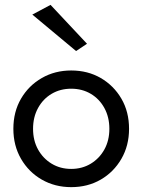

<svg xmlns="http://www.w3.org/2000/svg" viewBox="-20 -760 586 790"><path d="M35 -230Q35 -161 66.5 -106.5Q98 -52 152 -21Q206 10 273 10Q341 10 394.5 -21Q448 -52 479.5 -106.5Q511 -161 511 -230Q511 -300 479.5 -354Q448 -408 394.5 -439Q341 -470 273 -470Q206 -470 152 -439Q98 -408 66.5 -354Q35 -300 35 -230ZM116 -230Q116 -278 136.5 -315.5Q157 -353 192.5 -374Q228 -395 273 -395Q318 -395 353.5 -374Q389 -353 409.5 -315.5Q430 -278 430 -230Q430 -182 409.5 -145Q389 -108 353.5 -86.5Q318 -65 273 -65Q228 -65 192.5 -86.5Q157 -108 136.5 -145Q116 -182 116 -230ZM113 -700 293 -550 338 -580 188 -740Z"/></svg>

Font: Jost* Book
Style: Regular
Weight: 400
Version: Version 3.000